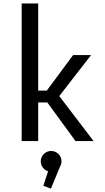

<svg xmlns="http://www.w3.org/2000/svg" viewBox="-20 -820 610 1116"><path d="M419 0 255 -224.5H202V0H106V-800H202V-293.5H252L405 -500H509.5L324.5 -261.5L524 0ZM337.5 117Q337.5 133.5 329.5 147L276 276.5L232 260L259.5 175.5Q241 170 229 153.8Q217 137.5 217 117Q217 93 234.8 75.2Q252.5 57.5 277.5 57.5Q302 57.5 319.8 75.2Q337.5 93 337.5 117Z"/></svg>

Font: League Mono Narrow
Style: Regular
Weight: 400
Width: 3
Designer: Tyler Finck
Foundry: The League of Moveable Type / Tyler Finck
Version: Version 2.210